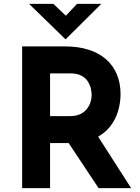

<svg xmlns="http://www.w3.org/2000/svg" viewBox="-20 -977 726 997"><path d="M318 -736Q387 -736 441 -718.5Q495 -701 531.5 -668.5Q568 -636 587 -590.5Q606 -545 606 -488Q606 -443 592.5 -398Q579 -353 548.5 -316Q518 -279 468 -256.5Q418 -234 344 -234H240V0H95V-736ZM343 -374Q376 -374 398 -385Q420 -396 432.5 -413Q445 -430 450.5 -448.5Q456 -467 456 -483Q456 -495 452.5 -513.5Q449 -532 438 -551Q427 -570 404.5 -583Q382 -596 344 -596H240V-374ZM479 -284 661 0H492L306 -280ZM257 -957 335 -883 301 -873 380 -957H506L321 -773H320L131 -957Z"/></svg>

Font: Josefin Sans Thin
Style: Bold
Weight: 700
Version: Version 2.000